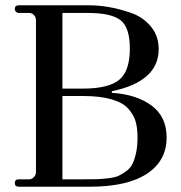

<svg xmlns="http://www.w3.org/2000/svg" viewBox="-20 -706 685 726"><path d="M51 0Q36 0 36 -14Q36 -28 51 -28H90Q100 -28 108 -36Q116 -44 116 -55V-630Q116 -641 108.5 -649Q101 -657 90 -657H51Q45 -657 40.5 -661.5Q36 -666 36 -672Q36 -686 51 -686H316Q350 -686 387.5 -680Q425 -674 472 -658.5Q519 -643 549.5 -607Q580 -571 580 -520Q580 -398 403 -361V-355Q496 -349 553 -307Q610 -265 610 -186Q610 -98 535.5 -49Q461 0 320 0ZM216 -371H294Q390 -371 430.5 -404Q471 -437 471 -522Q471 -602 436 -629.5Q401 -657 312 -657H216ZM216 -28H299Q331 -28 347.5 -28.5Q364 -29 389.5 -32Q415 -35 428 -41Q441 -47 457 -58.5Q473 -70 481 -86.5Q489 -103 494.5 -128Q500 -153 500 -186Q500 -221 493 -246Q486 -271 465.5 -294.5Q445 -318 401.5 -330.5Q358 -343 293 -343H216Z"/></svg>

Font: HK Venetian
Style: Regular
Weight: 400
Designer: Alfredo Marco Pradil
Foundry: Alfredo Marco Pradil
Version: Version 1.000;PS 001.000;hotconv 1.0.88;makeotf.lib2.5.64775